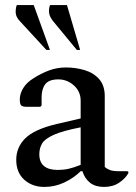

<svg xmlns="http://www.w3.org/2000/svg" viewBox="-20 -727 535 757"><path d="M155 10Q107 10 75.5 -18.5Q44 -47 44 -97Q44 -146 79.5 -181.5Q115 -217 203 -238L298 -260V-330Q298 -366 271.5 -390Q245 -414 210 -414Q173 -414 158.5 -395Q144 -376 144 -343V-311L139 -306H84Q69 -306 63.5 -311.5Q58 -317 58 -335Q58 -357 71.5 -379.5Q85 -402 113 -419Q143 -438 174 -449.5Q205 -461 240 -461Q278 -461 313.5 -450.5Q349 -440 371 -415Q393 -390 393 -348V-69Q400 -62 412.5 -57Q425 -52 447 -52H482L486 -50V-44Q474 -23 449.5 -6.5Q425 10 390 10Q356 10 335 -6.5Q314 -23 305 -52H298Q272 -26 234.5 -8Q197 10 155 10ZM135 -119Q135 -57 208 -57Q230 -57 250.5 -61.5Q271 -66 298 -77V-225Q226 -211 191 -195Q156 -179 145.5 -160.5Q135 -142 135 -119ZM163 -530 58 -644Q43 -660 42 -676Q41 -692 46 -707H113L177 -530ZM283 -530 189 -644Q175 -662 173.5 -677Q172 -692 177 -707H244L296 -530Z"/></svg>

Font: Spectral Medium
Style: Regular
Weight: 500
Designer: Jean-Baptiste Levee
Foundry: Production Type
Version: Version 2.001